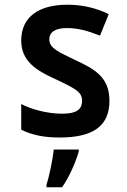

<svg xmlns="http://www.w3.org/2000/svg" viewBox="-20 -573 540 814"><path d="M232 10C370 10 444 -35 444 -146C444 -246 381 -280 300 -318C230 -352 189 -368 189 -406C189 -437 215 -454 263 -454C310 -454 350 -443 404 -422L441 -513C386 -540 327 -553 266 -553C145 -553 70 -502 70 -401C70 -315 132 -275 212 -239C303 -196 328 -182 328 -146C328 -114 311 -91 244 -91C179 -91 111 -110 70 -132V-23C117 0 168 10 232 10ZM177 211V221H243C273 179 301 115 314 69V61H208C204 102 188 177 177 211Z"/></svg>

Font: Noto Sans Mono ExtraCondensed SemiBold
Style: Regular
Weight: 600
Width: 2
Designer: Monotype Design Team
Foundry: Monotype Imaging Inc.
Version: Version 2.014